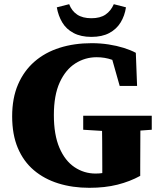

<svg xmlns="http://www.w3.org/2000/svg" viewBox="-20 -878 767 916"><path d="M406 18Q326 18 258.5 -3Q191 -24 141.5 -66Q92 -108 65 -172Q38 -236 38 -323Q38 -410 66 -475Q94 -540 144.5 -584Q195 -628 264.5 -650Q334 -672 417 -672Q459 -672 498 -666Q537 -660 570.5 -649.5Q604 -639 628 -626L634 -468H551L508 -620L583 -613V-555Q548 -581 514 -593Q480 -605 441 -605Q386 -605 339.5 -575.5Q293 -546 265 -485Q237 -424 237 -329Q237 -235 263.5 -173Q290 -111 335.5 -80.5Q381 -50 436 -50Q473 -50 499 -60Q525 -70 552 -87L468 -12V-86Q468 -146 467.5 -205Q467 -264 466 -326H650Q650 -265 649.5 -205Q649 -145 649 -84V-39Q600 -12 540.5 3Q481 18 406 18ZM377 -259V-326H704V-259L592 -251H507ZM251 -843 310 -858Q322 -826 348 -808.5Q374 -791 416 -791Q458 -791 483.5 -808.5Q509 -826 523 -858L581 -843Q575 -803 555.5 -771Q536 -739 501.5 -720.5Q467 -702 416 -702Q366 -702 331 -720.5Q296 -739 277 -771Q258 -803 251 -843Z"/></svg>

Font: Source Serif 4 ExtraBold
Style: Regular
Weight: 800
Designer: Frank Grießhammer
Foundry: Adobe Systems Incorporated
Version: Version 4.004;hotconv 1.0.116;makeotfexe 2.5.65601